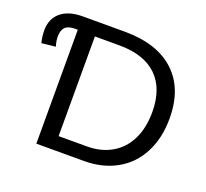

<svg xmlns="http://www.w3.org/2000/svg" viewBox="-119 -831 1048 975"><g transform="rotate(20 405.0 -344.0)"><path d="M761.2 -351.1C761.2 -458.8 729.6 -541.9 666.3 -600.3C602.9 -658.8 513 -688 396.5 -688H168.9C118.8 -688 79.8 -676.3 51.8 -652.8C23.8 -629.4 9.8 -596.5 9.8 -554.2C9.8 -534.3 12.5 -512.4 18.1 -488.3L93.8 -496.6C87.9 -514.8 85 -531.9 85 -547.9C85 -571 90.3 -588.1 101.1 -599.1C111.8 -610.2 129.7 -615.7 154.8 -615.7H168.9V0H426.3C492.7 0 551.3 -14.2 602.1 -42.5C652.8 -70.8 692.1 -111.6 719.7 -164.8C747.4 -218 761.2 -280.1 761.2 -351.1ZM667.5 -351.1C667.5 -294.4 657.2 -245.3 636.7 -203.6C616.2 -161.9 586.8 -130 548.6 -107.9C510.3 -85.8 466 -74.7 415.5 -74.7H262.2V-613.3H394.5C483.1 -613.3 550.7 -590.9 597.4 -546.1C644.1 -501.4 667.5 -436.4 667.5 -351.1Z"/></g></svg>

Font: Arimo
Style: Regular
Weight: 400
Designer: Steve Matteson
Foundry: Monotype Imaging Inc.
Version: Version 1.32